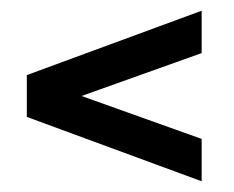

<svg xmlns="http://www.w3.org/2000/svg" viewBox="-20 -529 436 358"><path d="M30 -311V-389L356 -509V-430L132 -350L356 -270V-191Z"/></svg>

Font: BebasNeueW03-Regular
Style: Regular
Weight: 400
Designer: Ryoichi Tsunekawa
Foundry: Ryoichi Tsunekawa
Version: Version 1.30